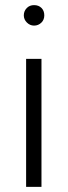

<svg xmlns="http://www.w3.org/2000/svg" viewBox="-20 -730 265 750"><path d="M153 -670Q153 -688 142 -699Q131 -710 113 -710Q96 -710 85 -699Q73 -687 73 -670Q73 -654 85 -642Q97 -630 113 -630Q130 -630 142 -642Q153 -653 153 -670ZM82 0H142V-500H82Z"/></svg>

Font: Unageo Variable
Style: Regular
Weight: 300
Designer: Richard Sepsi
Foundry: Richard Sepsi
Version: Version 2.200